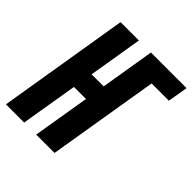

<svg xmlns="http://www.w3.org/2000/svg" viewBox="-197 -874 1014 1014"><g transform="rotate(45 309.5 -367.5)"><path d="M5 0H141L194 -319H284L231 0H368L471 -622H600L619 -735H353L303 -432H213L263 -735H126Z"/></g></svg>

Font: Iosevka Sparkle Extrabold
Style: Italic
Weight: 800
Italic angle: -9°
Designer: Belleve Invis
Foundry: Belleve Invis
Version: Version 4.5.0; ttfautohint (v1.8.3)